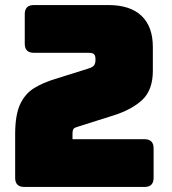

<svg xmlns="http://www.w3.org/2000/svg" viewBox="-20 -740 679 760"><path d="M552 0H76Q40 0 40 -36V-208Q40 -286 60 -328Q80 -370 115.5 -391.5Q151 -413 197 -427L331 -469Q347 -474 352.5 -481.5Q358 -489 358 -505Q358 -520 352 -525.5Q346 -531 331 -531H114Q78 -531 78 -567V-684Q78 -720 114 -720H409Q495 -720 540 -677.5Q585 -635 585 -554V-460Q585 -384 543.5 -345Q502 -306 429 -283L293 -240Q278 -236 272.5 -231.5Q267 -227 267 -210V-189H552Q588 -189 588 -153V-36Q588 0 552 0Z"/></svg>

Font: Bungee Tint
Style: Regular
Weight: 400
Designer: David Jonathan Ross
Foundry: David Jonathan Ross
Version: Version 2.001